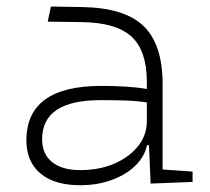

<svg xmlns="http://www.w3.org/2000/svg" viewBox="-20 -542 626 572"><path d="M428.7 4.9 423.8 -109.4H418Q410.6 -75.2 383.1 -48.3Q355.5 -21.5 313 -5.9Q270.5 9.8 218.8 9.8Q142.1 9.8 100.3 -25.4Q58.6 -60.5 58.6 -124Q58.6 -286.1 282.2 -286.1Q320.3 -286.1 355.2 -283.9Q390.1 -281.7 417.5 -276.9V-297.9Q417.5 -391.1 371.8 -432.9Q326.2 -474.6 224.6 -476.1L122.1 -477.5L131.8 -522.5L224.6 -521Q350.6 -519 407.5 -464.6Q464.4 -410.2 464.4 -291.5V-37.1L553.7 -30.8V0ZM417.5 -236.8Q386.7 -241.7 349.9 -242.7Q313 -243.7 279.8 -243.7Q105.5 -243.7 105.5 -127.4Q105.5 -83 135.3 -59.1Q165 -35.2 218.8 -35.2Q275.4 -35.2 320.3 -54.4Q365.2 -73.7 391.4 -106.7Q417.5 -139.6 417.5 -181.2Z"/></svg>

Font: Cascadia Mono NF ExtraLight
Style: Regular
Weight: 200
Monospace: yes
Designer: Aaron Bell
Foundry: Saja Typeworks
Version: Version 2404.023; ttfautohint (v1.8.4)